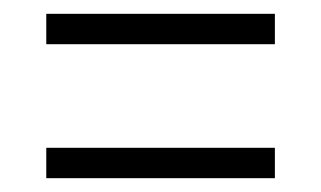

<svg xmlns="http://www.w3.org/2000/svg" viewBox="-20 -496 465 278"><path d="M47 -432V-476H378V-432ZM47 -238V-282H378V-238Z"/></svg>

Font: Noto Serif ExtraCondensed Light
Style: Regular
Weight: 300
Width: 2
Designer: Monotype Design Team
Foundry: Monotype Imaging Inc.
Version: Version 2.014; ttfautohint (v1.8.4.7-5d5b)